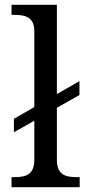

<svg xmlns="http://www.w3.org/2000/svg" viewBox="-20 -780 364 800"><path d="M28 0H312V-42H299C254 -42 217 -51 217 -114V-331L311 -384V-442L217 -388V-760H28V-718H41C85 -718 123 -709 123 -650V-334L38 -285V-229L123 -277V-114C123 -51 86 -42 41 -42H28Z"/></svg>

Font: Noto Serif Tangut
Style: Regular
Weight: 400
Designer: YANG Xicheng
Foundry: Liu Zhao Studio
Version: Version 2.169